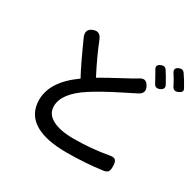

<svg xmlns="http://www.w3.org/2000/svg" viewBox="-177 -1011 1280 1251"><g transform="rotate(30 463.5 -386.0)"><path d="M467 37Q317 37 234 -10Q142 -63 142 -173Q142 -309 307 -426Q266 -500 190 -670Q169 -721 216 -740Q266 -761 287 -706Q329 -600 391 -481Q443 -512 539 -563Q583 -586 600 -596Q622 -608 631 -614Q655 -631 672.5 -627.5Q690 -624 704 -598Q726 -557 686 -533Q658 -519 643 -511Q630 -504 599 -489Q459 -419 386 -371Q246 -280 246 -184Q246 -126 301 -96Q357 -64 464 -64Q596 -64 722 -87Q753 -93 764.5 -80.5Q776 -68 776 -35Q776 -9 769 3Q760 15 737 19Q607 37 467 37ZM745 -639Q738 -653 722 -681Q715 -694 701 -718Q680 -749 717 -764Q744 -775 758 -753Q783 -715 808 -668Q822 -640 790 -626Q759 -612 745 -639ZM857 -684Q851 -697 835 -725Q828 -737 814 -759Q793 -790 828 -805Q855 -816 870 -794Q897 -755 921 -711Q930 -696 925 -686.5Q920 -677 903 -669Q871 -655 857 -684Z"/></g></svg>

Font: GenSenRounded JP M
Style: Regular
Weight: 500
Version: Version 1.501;PS 1;hotconv 16.6.51;makeotf.lib2.5.65220